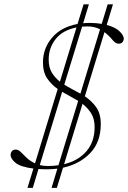

<svg xmlns="http://www.w3.org/2000/svg" viewBox="-20 -788 604 905"><path d="M109.5 97.5 137.5 6.5Q77.5 -1 53.8 -20.2Q30 -39.5 30 -58Q30 -68 36.2 -75.5Q42.5 -83 54 -83Q66.5 -83 78.2 -71.2Q90 -59.5 105.8 -44.2Q121.5 -29 145 -18L252 -368.5Q222.5 -389 202.5 -418.2Q182.5 -447.5 182.5 -494.5Q182.5 -559.5 225 -610Q267.5 -660.5 345.5 -675L374 -767.5H399L372 -678.5Q386.5 -680 402 -680Q433 -680 459.5 -675.5L487.5 -767.5H512.5L483 -670.5Q525 -659 544.2 -639.8Q563.5 -620.5 563.5 -605.5Q563.5 -597.5 557.8 -589.8Q552 -582 539 -582Q524.5 -582 510 -600.2Q495.5 -618.5 472.5 -636.5L380 -334Q411.5 -313 433.2 -283Q455 -253 455 -203Q455 -118 405 -66.2Q355 -14.5 277 2.5L248 97.5H223L250.5 7Q226.5 10 201 10Q180 10 161.5 8.5L134.5 97.5ZM393 -663.5Q379.5 -663.5 367 -662.5L283 -389Q301 -377.5 320.5 -367.5Q340 -357.5 359 -346.5L451.5 -650Q439.5 -656 425 -659.8Q410.5 -663.5 393 -663.5ZM209.5 -507Q209.5 -470 224.5 -445.5Q239.5 -421 262.5 -403L340.5 -658.5Q276 -646 242.8 -604.5Q209.5 -563 209.5 -507ZM204.5 -5.5Q231 -5.5 255.5 -9L348.5 -312.5Q330.5 -323.5 311 -333.8Q291.5 -344 273 -355L167.5 -10Q185 -5.5 204.5 -5.5ZM426 -188.5Q426 -228 409.8 -253.8Q393.5 -279.5 369 -298.5L282 -14Q349.5 -30.5 387.8 -75.5Q426 -120.5 426 -188.5Z"/></svg>

Font: Newsreader Text ExtraLight
Style: Italic
Weight: 275
Italic angle: -17°
Designer: Hugues Gentile
Foundry: Production Type
Version: Version 1.001